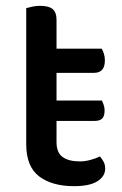

<svg xmlns="http://www.w3.org/2000/svg" viewBox="-20 -625 419 659"><path d="M174 -137Q174 -101 195 -86Q216 -71 254 -71Q271 -71 290 -76Q309 -81 323 -88Q330 -80 335.5 -70Q341 -60 341 -46Q341 -20 314.5 -3Q288 14 234 14Q159 14 114.5 -19.5Q70 -53 70 -130V-597Q77 -599 90 -602Q103 -605 118 -605Q147 -605 160.5 -594Q174 -583 174 -557V-458H329Q333 -452 336.5 -441Q340 -430 340 -418Q340 -375 303 -375H174V-280H330Q332 -275 335.5 -266Q339 -257 339 -246Q339 -226 330.5 -218Q322 -210 306 -210H174V-137Z"/></svg>

Font: Baloo Thambi 2 Medium
Style: Regular
Weight: 500
Designer: Aadarsh Rajan and Ek Type
Foundry: Ek Type
Version: Version 1.640;hotconv 1.0.111;makeotfexe 2.5.65597; ttfautoh